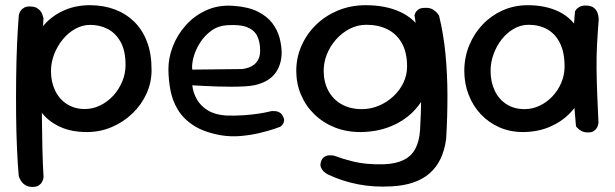

<svg xmlns="http://www.w3.org/2000/svg" viewBox="-20 -520 2411 753"><path d="M320.8 -2.1Q261.6 -2.1 218.2 -21.4Q174.8 -40.6 146.9 -74.1Q119.1 -107.5 105.4 -151.6Q91.8 -195.6 91.8 -245.6Q91.8 -300.9 109.1 -347.8Q126.5 -394.6 158.6 -428.6Q190.8 -462.5 235.6 -481.2Q280.5 -500 335.1 -499.6Q386.4 -499.2 429.8 -483.1Q473.2 -467 505.8 -435.4Q538.4 -403.8 556.4 -356.8Q574.4 -309.8 574.4 -247Q574.8 -197 554.6 -152.7Q534.4 -108.4 499 -74.6Q463.6 -40.8 417.8 -21.4Q372 -2.1 320.8 -2.1ZM107.6 213.1Q91.2 213.1 80.8 206.9Q70.2 200.6 64.2 191.9Q58.2 183.2 55.9 177Q53.6 170.8 53.6 170.8Q49.6 127.8 46.8 65.5Q43.9 3.2 43.2 -67.6Q42.5 -138.5 43.3 -210.6Q44.1 -282.6 46.9 -347.4Q49.8 -412.1 53.8 -460.1Q53.8 -460.1 55.2 -465.8Q56.6 -471.4 61.4 -478.4Q66.2 -485.5 75.9 -490.6Q85.6 -495.6 101.9 -494.5Q118.9 -493.4 128.6 -486.1Q138.4 -478.9 143 -469.8Q147.6 -460.6 149.1 -453.9Q150.5 -447.2 150.5 -447.2Q147.6 -407.4 146 -347.7Q144.4 -288 143.9 -218.1Q143.4 -148.2 144.1 -76.4Q144.8 -4.5 146.2 60.8Q147.8 126 150.8 175Q150.8 175 149.7 180.8Q148.6 186.6 144.6 194.1Q140.5 201.5 131.7 207.3Q122.9 213.1 107.6 213.1ZM313 -92.4Q344.5 -92.4 373.5 -106.8Q402.5 -121.1 424.5 -145.2Q446.5 -169.4 459.4 -200.4Q472.4 -231.5 472.4 -264.9Q472.4 -320.5 453.2 -355.2Q434 -390 402.7 -406.2Q371.4 -422.4 333.8 -422.4Q303.4 -422.4 275.5 -407Q247.6 -391.6 226.3 -365.6Q205 -339.5 192.4 -307.2Q179.9 -275 179.9 -240.9Q179.9 -198.6 196.2 -164.8Q212.5 -131 242.6 -111.7Q272.6 -92.4 313 -92.4Z M846.2 10.4Q780.2 -1.4 739.7 -27.6Q699.1 -53.8 677.6 -89.6Q656 -125.4 648.4 -166.3Q640.9 -207.2 640.5 -247.2Q640.1 -292.1 657.7 -337.8Q675.2 -383.4 708.7 -420.9Q742.1 -458.5 789.4 -479.9Q836.6 -501.2 894.6 -497.2Q953.6 -493.2 990.8 -474.6Q1028 -455.9 1048.2 -428.8Q1068.5 -401.8 1076.4 -371.6Q1084.2 -341.5 1084.6 -314.6Q1084.4 -265.1 1058.6 -231.6Q1032.8 -198.1 978.5 -185.9Q962.5 -182.5 938.4 -181.2Q914.4 -179.9 886.8 -179.9Q859.2 -179.9 832.4 -180.8Q805.5 -181.6 783.4 -182.8Q761.4 -184 747.8 -184.7Q734.2 -185.4 734.2 -185.4Q737 -157.2 751.9 -130.8Q766.8 -104.4 795.3 -87Q823.9 -69.6 867 -66.9Q904.1 -65.8 936.2 -68.1Q968.4 -70.4 992.6 -74.1Q1016.9 -77.8 1030.1 -80.9Q1043.4 -84.1 1043.4 -84.1Q1043.4 -84.1 1048.4 -84.4Q1053.5 -84.8 1061.4 -84Q1069.2 -83.2 1077 -78.6Q1084.8 -73.9 1089.8 -63.2Q1095.5 -53.1 1094.2 -45.6Q1092.9 -38 1089.1 -32.7Q1085.2 -27.4 1081.6 -24.9Q1077.9 -22.4 1077.9 -22.4Q1077.9 -22.4 1056.8 -14.9Q1035.6 -7.5 1001.2 0.9Q966.8 9.4 926.1 13.2Q885.4 17.1 846.2 10.4ZM734 -247 929.5 -249.2Q929.5 -249.2 936.8 -250.4Q944 -251.5 954.7 -254.9Q965.4 -258.2 975.9 -266.1Q986.4 -274 993.3 -287.4Q1000.2 -300.8 1000.2 -322Q1000.2 -356.8 988.1 -379.9Q976 -403.1 948.1 -413.8Q920.1 -424.4 870.4 -421.1Q835.4 -418.9 808.8 -399.6Q782.1 -380.2 764.4 -352.2Q746.8 -324.2 739.1 -295.8Q731.4 -267.2 734 -247Z M1515.1 210.9Q1445.1 214.9 1383.1 202.6Q1321.1 190.4 1266.5 164.4Q1266.5 164.4 1260.8 161.2Q1255.1 158 1248.4 151.4Q1241.6 144.9 1238.2 135.3Q1234.9 125.8 1239.1 113Q1243.4 100.9 1251.8 95.4Q1260.2 89.9 1269.1 89.3Q1277.9 88.8 1284.1 89.6Q1290.2 90.5 1290.2 90.5Q1324.6 103.2 1356.4 111.3Q1388.2 119.4 1420.2 122.4Q1452.1 125.4 1486.4 124.2Q1533.4 122.2 1563.6 107.2Q1593.8 92.1 1609.2 62.8Q1624.6 33.5 1627.4 -10Q1631.4 -78 1631.8 -137.4Q1632.2 -196.9 1629.1 -250.9Q1625.9 -305 1620.1 -356.6Q1614.4 -408.1 1605.6 -460Q1605.6 -460 1608.1 -467.2Q1610.5 -474.5 1619.4 -481.9Q1628.2 -489.2 1646.9 -489.2Q1666.1 -490.2 1678.3 -482.4Q1690.5 -474.6 1696.2 -466.7Q1701.9 -458.8 1701.9 -458.8Q1719.9 -384.8 1727.2 -307Q1734.6 -229.2 1734.8 -146.8Q1735 -64.4 1729.8 24.4Q1717.9 114.1 1664.6 160.1Q1611.4 206.1 1515.1 210.9ZM1395.5 -2.1Q1339.2 -1.8 1293 -20.2Q1246.8 -38.8 1212.8 -71.8Q1178.8 -104.9 1160.3 -148.8Q1141.9 -192.6 1141.9 -242.6Q1142.2 -296 1163.4 -342.7Q1184.5 -389.4 1221.2 -424.4Q1258 -459.5 1306.8 -479.4Q1355.5 -499.2 1411.8 -499.6Q1491.5 -500 1549.2 -473.5Q1607 -447 1638.8 -391.5Q1670.5 -336 1670.5 -250Q1670.5 -200 1650.8 -155.5Q1631 -111 1594.9 -76.8Q1558.9 -42.6 1508.3 -22.8Q1457.8 -2.9 1395.5 -2.1ZM1399.4 -92Q1433.9 -92 1465.8 -105.4Q1497.6 -118.9 1522.6 -142.1Q1547.5 -165.2 1562 -195.4Q1576.5 -225.5 1576.5 -258.9Q1576.5 -315.2 1555.6 -351.5Q1534.6 -387.8 1499.1 -405.2Q1463.5 -422.8 1417.1 -422.8Q1382.4 -422.8 1351.9 -407.2Q1321.5 -391.6 1298.3 -365.6Q1275.1 -339.5 1262.2 -307.4Q1249.4 -275.4 1249.4 -242Q1249.4 -198.6 1267.6 -164.4Q1285.8 -130.2 1319.6 -111.1Q1353.4 -92 1399.4 -92Z M2033.2 -2.1Q1982 -1.8 1939.5 -20.2Q1897 -38.8 1865.8 -71.8Q1834.6 -104.9 1817.8 -148.8Q1800.9 -192.6 1800.9 -242.6Q1801.2 -296 1820.5 -342.7Q1839.8 -389.4 1873.4 -424.4Q1907 -459.5 1951.7 -479.4Q1996.4 -499.2 2047.6 -499.6Q2120.5 -500 2173.6 -473.5Q2226.6 -447 2255.2 -391.5Q2283.9 -336 2283.9 -250Q2283.9 -200 2266.3 -155.5Q2248.8 -111 2215.8 -76.8Q2182.9 -42.6 2136.7 -22.8Q2090.5 -2.9 2033.2 -2.1ZM2037.1 -92Q2067.9 -92 2096.3 -105.4Q2124.8 -118.9 2146.6 -142.1Q2168.4 -165.2 2181.3 -195.4Q2194.2 -225.5 2194.2 -258.9Q2194.2 -315.2 2175.8 -351.5Q2157.4 -387.8 2125.9 -405.2Q2094.4 -422.8 2053 -422.8Q2022.6 -422.8 1995.3 -407.2Q1968 -391.6 1947.6 -365.6Q1927.2 -339.5 1915.6 -307.4Q1904 -275.4 1904 -242Q1904 -198.6 1920.3 -164.4Q1936.6 -130.2 1966.7 -111.1Q1996.8 -92 2037.1 -92ZM2286.5 -0.6Q2270 -0.6 2259.4 -6.8Q2248.9 -13 2243.9 -18.9Q2239 -24.8 2239 -24.8Q2232 -97.8 2228.2 -170.3Q2224.4 -242.9 2226.2 -318.9Q2228.1 -395 2235.1 -475.6Q2235.1 -475.6 2239.1 -481.6Q2243.1 -487.6 2253.6 -493.4Q2264 -499.2 2282.5 -498.1Q2300.2 -497 2309.8 -488.8Q2319.4 -480.6 2323.1 -470.2Q2326.8 -459.8 2327.4 -452.1Q2328.1 -444.5 2328.1 -444.5Q2324.1 -393.5 2321.6 -346.8Q2319.1 -300.1 2319.6 -252.5Q2320.1 -204.9 2322.1 -152.7Q2324.1 -100.5 2327.1 -39.1Q2327.1 -39.1 2326.2 -33.3Q2325.4 -27.5 2321.7 -20.1Q2318 -12.6 2309.7 -6.6Q2301.4 -0.6 2286.5 -0.6Z"/></svg>

Font: Sour Gummy Black
Style: Regular
Weight: 900
Version: Version 1.000